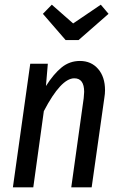

<svg xmlns="http://www.w3.org/2000/svg" viewBox="-20 -799 516 819"><path d="M428 -414Q428 -399 425 -381L371 0H284L337 -380Q339 -400 339 -407Q339 -465 297 -465Q240 -465 167 -325L122 0H35L109 -527H184L176 -432Q209 -484 243 -511.5Q277 -539 321 -539Q369 -539 398.5 -505Q428 -471 428 -414ZM410 -779 443 -740 315 -628H260L163 -740L201 -779L292 -699Z"/></svg>

Font: Fira Sans Extra Condensed
Style: Italic
Weight: 400
Width: 3
Italic angle: -8°
Designer: Carrois Corporate & Edenspiekermann AG
Foundry: Carrois Corporate GbR & Edenspiekermann AG
Version: Version 4.203